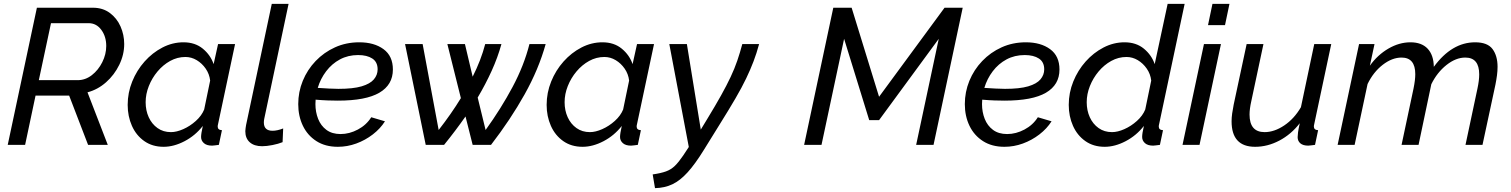

<svg xmlns="http://www.w3.org/2000/svg" viewBox="-20 -750 7823 994"><path d="M20 0 171 -710H461Q512 -710 548.5 -683Q585 -656 604 -613Q623 -570 623 -522Q623 -467 597.5 -414.5Q572 -362 529 -324Q486 -286 433 -272L538 0H436L338 -255H164L110 0ZM382 -335Q422 -335 455.5 -361Q489 -387 509.5 -428Q530 -469 530 -512Q530 -561 504.5 -595.5Q479 -630 439 -630H244L181 -335Z M827 10Q769 10 727 -19.5Q685 -49 663 -98.5Q641 -148 641 -207Q641 -270 664.5 -328Q688 -386 728.5 -431.5Q769 -477 821 -504Q873 -531 930 -531Q990 -531 1030 -498Q1070 -465 1086 -418L1109 -522H1197L1109 -108Q1108 -104 1107.5 -101Q1107 -98 1107 -95Q1107 -77 1129 -76L1113 0Q1102 1 1093.5 2.5Q1085 4 1078 4Q1050 4 1035.5 -9Q1021 -22 1021 -41Q1021 -58 1030 -98Q991 -48 935.5 -19Q880 10 827 10ZM865 -66Q894 -66 929 -81.5Q964 -97 994 -124Q1024 -151 1037 -183L1068 -333Q1064 -367 1045 -394.5Q1026 -422 998.5 -438.5Q971 -455 940 -455Q898 -455 861 -434.5Q824 -414 795.5 -380Q767 -346 750.5 -304.5Q734 -263 734 -221Q734 -178 750 -143Q766 -108 795.5 -87Q825 -66 865 -66Z M1337 7Q1296 7 1273 -13.5Q1250 -34 1250 -71Q1250 -79 1251.5 -87Q1253 -95 1254 -103L1387 -730H1474L1348 -135Q1347 -130 1346.5 -125.5Q1346 -121 1346 -116Q1346 -73 1391 -73Q1415 -73 1446 -85L1443 -14Q1421 -5 1390.5 1Q1360 7 1337 7Z M1729 10Q1664 10 1618 -19.5Q1572 -49 1548 -99Q1524 -149 1524 -211Q1524 -274 1547.5 -331.5Q1571 -389 1614 -434Q1657 -479 1714.5 -505Q1772 -531 1840 -531Q1917 -531 1965.5 -495.5Q2014 -460 2014 -390Q2014 -311 1944 -270Q1874 -229 1729 -229Q1706 -229 1677.5 -230Q1649 -231 1614 -234Q1613 -222 1613 -211Q1613 -170 1627 -134.5Q1641 -99 1670 -77.5Q1699 -56 1743 -56Q1789 -56 1833 -79.5Q1877 -103 1902 -143L1973 -122Q1949 -84 1910 -54Q1871 -24 1824.5 -7Q1778 10 1729 10ZM1834 -465Q1782 -465 1740 -442.5Q1698 -420 1668.5 -381Q1639 -342 1625 -295Q1658 -293 1683.5 -291.5Q1709 -290 1732 -290Q1808 -290 1852 -303Q1896 -316 1915.5 -339Q1935 -362 1935 -391Q1935 -429 1907.5 -447Q1880 -465 1834 -465Z M2077 -522H2168L2251 -77Q2283 -118 2312 -159.5Q2341 -201 2366 -242L2296 -522H2387L2427 -353Q2470 -438 2492 -522H2576Q2557 -453 2525.5 -383.5Q2494 -314 2453 -245L2494 -77Q2574 -188 2633.5 -299.5Q2693 -411 2721 -522H2805Q2769 -392 2696 -261.5Q2623 -131 2522 0H2427L2390 -147Q2339 -74 2279 0H2184Z M2996 10Q2938 10 2896 -19.5Q2854 -49 2832 -98.5Q2810 -148 2810 -207Q2810 -270 2833.5 -328Q2857 -386 2897.5 -431.5Q2938 -477 2990 -504Q3042 -531 3099 -531Q3159 -531 3199 -498Q3239 -465 3255 -418L3278 -522H3366L3278 -108Q3277 -104 3276.5 -101Q3276 -98 3276 -95Q3276 -77 3298 -76L3282 0Q3271 1 3262.5 2.5Q3254 4 3247 4Q3219 4 3204.5 -9Q3190 -22 3190 -41Q3190 -58 3199 -98Q3160 -48 3104.5 -19Q3049 10 2996 10ZM3034 -66Q3063 -66 3098 -81.5Q3133 -97 3163 -124Q3193 -151 3206 -183L3237 -333Q3233 -367 3214 -394.5Q3195 -422 3167.5 -438.5Q3140 -455 3109 -455Q3067 -455 3030 -434.5Q2993 -414 2964.5 -380Q2936 -346 2919.5 -304.5Q2903 -263 2903 -221Q2903 -178 2919 -143Q2935 -108 2964.5 -87Q2994 -66 3034 -66Z M3359 153Q3401 147 3427.5 137.5Q3454 128 3474 108.5Q3494 89 3517 55L3546 11L3445 -522H3536L3608 -79L3642 -135Q3684 -204 3713 -256Q3742 -308 3762.5 -351.5Q3783 -395 3797 -436Q3811 -477 3823 -522H3910Q3897 -474 3881 -432Q3865 -390 3843 -344Q3821 -298 3787.5 -240.5Q3754 -183 3704 -103L3624 26Q3579 99 3540 142Q3501 185 3461 204Q3421 223 3371 224Z M4294 -710H4389L4531 -249L4870 -710H4964L4813 0H4723L4840 -549L4531 -128H4480L4350 -549L4233 0H4143Z M5180 10Q5115 10 5069 -19.5Q5023 -49 4999 -99Q4975 -149 4975 -211Q4975 -274 4998.5 -331.5Q5022 -389 5065 -434Q5108 -479 5165.5 -505Q5223 -531 5291 -531Q5368 -531 5416.5 -495.5Q5465 -460 5465 -390Q5465 -311 5395 -270Q5325 -229 5180 -229Q5157 -229 5128.5 -230Q5100 -231 5065 -234Q5064 -222 5064 -211Q5064 -170 5078 -134.5Q5092 -99 5121 -77.5Q5150 -56 5194 -56Q5240 -56 5284 -79.5Q5328 -103 5353 -143L5424 -122Q5400 -84 5361 -54Q5322 -24 5275.5 -7Q5229 10 5180 10ZM5285 -465Q5233 -465 5191 -442.5Q5149 -420 5119.5 -381Q5090 -342 5076 -295Q5109 -293 5134.5 -291.5Q5160 -290 5183 -290Q5259 -290 5303 -303Q5347 -316 5366.5 -339Q5386 -362 5386 -391Q5386 -429 5358.5 -447Q5331 -465 5285 -465Z M5699 10Q5641 10 5599 -19.5Q5557 -49 5535 -98.5Q5513 -148 5513 -207Q5513 -270 5536.5 -328Q5560 -386 5600.5 -431.5Q5641 -477 5693 -504Q5745 -531 5802 -531Q5862 -531 5902 -498Q5942 -465 5958 -418L6025 -730H6113L5981 -108Q5980 -104 5979.5 -101Q5979 -98 5979 -95Q5979 -77 6001 -76L5985 0Q5974 1 5965.5 2.5Q5957 4 5950 4Q5922 4 5907.5 -9Q5893 -22 5893 -41Q5893 -50 5895 -63Q5897 -76 5902 -98Q5863 -48 5807.5 -19Q5752 10 5699 10ZM5737 -66Q5766 -66 5801 -81.5Q5836 -97 5866 -124Q5896 -151 5909 -183L5940 -333Q5936 -367 5917 -394.5Q5898 -422 5870.5 -438.5Q5843 -455 5812 -455Q5770 -455 5733 -434.5Q5696 -414 5667.5 -380Q5639 -346 5622.5 -304.5Q5606 -263 5606 -221Q5606 -178 5622 -143Q5638 -108 5667.5 -87Q5697 -66 5737 -66Z M6257 -730H6345L6322 -620H6234ZM6213 -522H6301L6190 0H6102Z M6478 10Q6356 10 6356 -122Q6356 -141 6359 -162.5Q6362 -184 6367 -209L6434 -522H6521L6458 -226Q6449 -186 6449 -157Q6449 -66 6527 -66Q6577 -66 6628.5 -100.5Q6680 -135 6715 -195L6784 -522H6872L6784 -108Q6783 -104 6782.5 -101Q6782 -98 6782 -95Q6782 -77 6804 -76L6788 0Q6777 1 6768.5 2.5Q6760 4 6753 4Q6726 4 6712 -8Q6698 -20 6698 -40Q6698 -49 6700 -64.5Q6702 -80 6709 -112Q6664 -54 6603 -22Q6542 10 6478 10Z M7016 -522H7096L7072 -410Q7112 -466 7168 -498.5Q7224 -531 7282 -531Q7340 -531 7371 -498Q7402 -465 7403 -404Q7496 -531 7617 -531Q7681 -531 7707 -496Q7733 -461 7733 -404Q7733 -383 7730 -360Q7727 -337 7722 -312L7655 0H7567L7629 -292Q7638 -334 7638 -365Q7638 -452 7566 -452Q7517 -452 7468.5 -413.5Q7420 -375 7390 -314L7324 0H7236L7298 -292Q7307 -336 7307 -366Q7307 -452 7236 -452Q7187 -452 7138.5 -414.5Q7090 -377 7060 -315L6993 0H6905Z"/></svg>

Font: Raleway Medium
Style: Italic
Weight: 500
Italic angle: -12°
Designer: Matt McInerney, Pablo Impallari, Rodrigo Fuenzalida
Foundry: Matt McInerney, Pablo Impallari, Rodrigo Fuenzalida
Version: Version 4.026